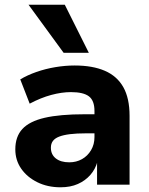

<svg xmlns="http://www.w3.org/2000/svg" viewBox="-20 -784 632 815"><path d="M237 11Q182 11 138.5 -10.5Q95 -32 70 -68Q45 -104 45 -150Q45 -204 75 -236.5Q105 -269 169.5 -284Q234 -299 340 -299H399V-218H344Q305 -218 277 -214.5Q249 -211 231 -204Q213 -197 204.5 -185.5Q196 -174 196 -157Q196 -128 217 -111.5Q238 -95 274 -95Q304 -95 328 -108.5Q352 -122 366.5 -146.5Q381 -171 381 -202V-313Q381 -357 357.5 -375Q334 -393 281 -393Q242 -393 197.5 -381Q153 -369 106 -344L66 -447Q96 -465 134.5 -478.5Q173 -492 215 -499Q257 -506 297 -506Q373 -506 425 -483.5Q477 -461 503.5 -414Q530 -367 530 -292V0H392V-99H394Q385 -66 363.5 -41.5Q342 -17 310.5 -3Q279 11 237 11ZM250 -560 101 -764H255L357 -560Z"/></svg>

Font: Nunito Sans 10pt ExtraBold
Style: Regular
Weight: 800
Designer: Vernon Adams
Foundry: Vernon Adams
Version: Version 3.101;gftools[0.9.27]